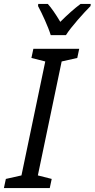

<svg xmlns="http://www.w3.org/2000/svg" viewBox="-55 -964 485 984"><path d="M205 -784H283C308 -825 377 -901 409 -933L410 -944H358C327 -921 291 -889 254 -852C231 -891 208 -924 190 -944H141L140 -933C160 -896 192 -827 205 -784ZM-35 0H200L210 -47L139 -65L261 -649L341 -667L351 -714H116L106 -667L177 -649L55 -65L-25 -47Z"/></svg>

Font: Noto Sans Display SemiCondensed
Style: Italic
Weight: 400
Width: 4
Italic angle: -12°
Designer: Monotype Design Team
Foundry: Monotype Imaging Inc.
Version: Version 1.900